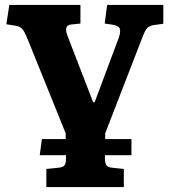

<svg xmlns="http://www.w3.org/2000/svg" viewBox="-20 -544 689 783"><path d="M169 219V145L219 140Q237 138 243 130.5Q249 123 249 103V89H142L151 23H248V0L92 -386Q81 -413 72 -424.5Q63 -436 44 -439L6 -445L18 -524H308V-448L270 -444Q238 -441 256 -396L360 -127H366L464 -389Q473 -415 468.5 -427Q464 -439 441 -443L407 -448L417 -524H646V-447L608 -442Q590 -439 581 -430.5Q572 -422 560 -390L409 0V23H516V89H408V105Q408 118 413 128Q418 138 437 140L485 145V219Z"/></svg>

Font: Literata 7pt
Style: Bold
Weight: 700
Designer: Latin by Veronika Burian and Jose Scaglione. Greek by Irene Vlachou. Cyrillic by Vera Evstafieva.
Foundry: TypeTogether
Version: Version 3.002